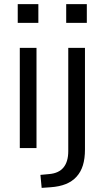

<svg xmlns="http://www.w3.org/2000/svg" viewBox="-20 -718 508 931"><path d="M66 -607V-698H166V-607ZM76 0V-486H157V0ZM301 -607V-698H401V-607ZM182 193 176 130 219 126Q265 122 288 94Q311 66 311 15V-486H392V7Q392 51 382 83.5Q372 116 351 139Q330 162 299 174.5Q268 187 225 190Z"/></svg>

Font: Nunito Sans 12pt ExtraLight 12pt
Style: Regular
Weight: 400
Version: Version 3.101;gftools[0.9.27]